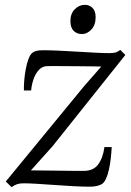

<svg xmlns="http://www.w3.org/2000/svg" viewBox="-20 -764 542 795"><path d="M399.5 -488.5Q387.5 -489 362.2 -489.2Q337 -489.5 305.8 -489.8Q274.5 -490 245 -490.2Q215.5 -490.5 195 -490.5Q174.5 -490.5 171 -490Q152.5 -488 139.5 -473Q126.5 -458 118.8 -435.8Q111 -413.5 109 -389.5H79Q78.5 -405.5 80.2 -429Q82 -452.5 86.5 -476.8Q91 -501 98 -520Q105 -539 115 -546Q120.5 -550.5 130.5 -553.2Q140.5 -556 159.5 -556Q186.5 -556 224 -554.2Q261.5 -552.5 301.2 -550Q341 -547.5 376.2 -545.8Q411.5 -544 433 -544Q445 -544 456 -546.2Q467 -548.5 478 -557.5L499 -536.5L198 -159L108 -58.5Q128.5 -58.5 162 -58Q195.5 -57.5 230.8 -57.2Q266 -57 293 -56.5Q320 -56 327.5 -56.5Q366.5 -56.5 386.2 -82.8Q406 -109 412.5 -155H442.5Q441.5 -133 438.8 -108.8Q436 -84.5 431.2 -62.5Q426.5 -40.5 419 -24Q411.5 -7.5 400.5 -1Q394 2.5 381.8 5.8Q369.5 9 351.5 9Q323.5 9 285.2 7Q247 5 206.8 2Q166.5 -1 131.8 -3Q97 -5 76 -5Q62 -5 50.5 -1.2Q39 2.5 28 11L4 -12.5L328 -407ZM319.5 -623Q297.5 -623 284.5 -636.8Q271.5 -650.5 271.5 -677Q271.5 -707 289.5 -725.5Q307.5 -744 331 -744Q351 -744 363.5 -730.8Q376 -717.5 376 -693Q376 -661 358.5 -642Q341 -623 319.5 -623Z"/></svg>

Font: Merriweather 36pt Light
Style: Italic
Weight: 300
Italic angle: -7.8°
Version: Version 2.101